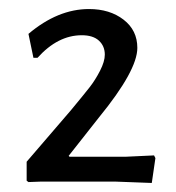

<svg xmlns="http://www.w3.org/2000/svg" viewBox="-20 -725 389 425"><path d="M177 -705Q223 -705 253.5 -681.5Q284 -658 284 -619Q284 -569 199 -465L132 -380L134 -378H257L321 -381L324 -375L316 -320L236 -323H70L43 -322L39 -325V-367L137 -481Q166 -516 178.5 -532Q191 -548 201.5 -568.5Q212 -589 212 -604Q212 -623 199 -635Q186 -647 161 -647Q108 -647 63 -597H54L43 -650Q108 -705 177 -705Z"/></svg>

Font: Alegreya Sans SC
Style: Regular
Weight: 400
Designer: Juan Pablo del Peral
Foundry: Huerta Tipografica
Version: Version 2.007